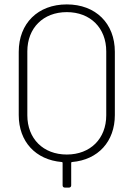

<svg xmlns="http://www.w3.org/2000/svg" viewBox="-20 -728 606 871"><path d="M283 -708C152 -708 65 -622 65 -493V-206C65 -85 142 -3 260 7C263 7 264 9 264 11V113C264 119 268 123 274 123H293C299 123 303 119 303 113V11C303 9 304 7 307 7C425 -3 501 -86 501 -206V-493C501 -622 414 -708 283 -708ZM462 -205C462 -99 390 -27 283 -27C176 -27 104 -99 104 -205V-495C104 -601 176 -673 283 -673C390 -673 462 -601 462 -495Z"/></svg>

Font: Barlow ExtraLight
Style: Regular
Weight: 275
Designer: Jeremy Tribby
Foundry: Tribby Type
Version: Version 1.422;hotconv 1.0.109;makeotfexe 2.5.65596